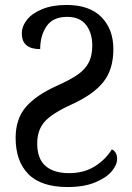

<svg xmlns="http://www.w3.org/2000/svg" viewBox="-20 -744 531 774"><path d="M43 -188Q43 -265 84.5 -313Q126 -361 211 -399Q265 -423 295 -444.5Q325 -466 338.5 -493.5Q352 -521 352 -560Q352 -611 327 -643.5Q302 -676 251 -676Q193 -676 167.5 -638Q142 -600 142 -546Q68 -546 68 -609Q68 -638 89 -664.5Q110 -691 151 -707.5Q192 -724 248 -724Q341 -724 389 -675Q437 -626 437 -546Q437 -465 397.5 -414.5Q358 -364 271 -324Q191 -288 160.5 -254Q130 -220 130 -166Q130 -104 163.5 -75Q197 -46 258 -46Q318 -46 361.5 -73Q405 -100 431 -142Q452 -132 452 -103Q452 -79 430 -53Q408 -27 363 -8.5Q318 10 253 10Q146 10 94.5 -42Q43 -94 43 -188Z"/></svg>

Font: Noto Serif Narrow
Style: Regular
Weight: 400
Width: 4
Designer: Monotype Design Team
Foundry: Monotype Imaging Inc.
Version: Version 1.001